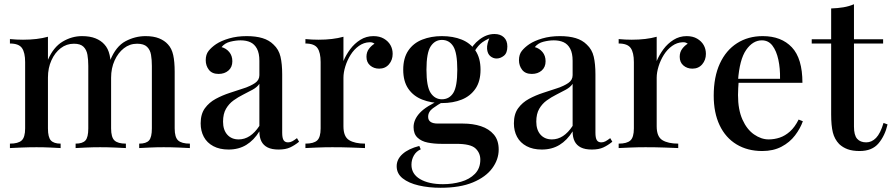

<svg xmlns="http://www.w3.org/2000/svg" viewBox="-20 -701 4222 909"><path d="M368 -530Q406 -530 432 -519.5Q458 -509 474 -491Q492 -472 499 -440.5Q506 -409 506 -361V-93Q506 -51 522 -36Q538 -21 576 -21V0Q559 -1 523.5 -2.5Q488 -4 454 -4Q420 -4 387.5 -2.5Q355 -1 338 0V-21Q371 -21 384.5 -36Q398 -51 398 -93V-389Q398 -418 394 -441.5Q390 -465 375.5 -479.5Q361 -494 330 -494Q295 -494 267.5 -473Q240 -452 223.5 -415.5Q207 -379 207 -334V-93Q207 -51 221 -36Q235 -21 267 -21V0Q251 -1 219 -2.5Q187 -4 153 -4Q119 -4 82 -2.5Q45 -1 27 0V-21Q66 -21 82.5 -36Q99 -51 99 -93V-407Q99 -452 84 -473.5Q69 -495 27 -495V-516Q59 -513 89 -513Q123 -513 152.5 -516.5Q182 -520 207 -527V-418Q233 -478 276.5 -504Q320 -530 368 -530ZM669 -530Q707 -530 733 -519.5Q759 -509 775 -491Q793 -472 800 -440.5Q807 -409 807 -361V-93Q807 -51 823.5 -36Q840 -21 879 -21V0Q862 -1 826 -2.5Q790 -4 755 -4Q721 -4 688.5 -2.5Q656 -1 639 0V-21Q672 -21 685.5 -36Q699 -51 699 -93V-389Q699 -418 695 -441.5Q691 -465 676 -479.5Q661 -494 629 -494Q594 -494 566.5 -472.5Q539 -451 522.5 -414.5Q506 -378 506 -333L502 -416Q529 -482 574.5 -506Q620 -530 669 -530Z M1062 7Q1020 7 990 -9Q960 -25 945 -53Q930 -81 930 -117Q930 -161 950 -188.5Q970 -216 1001.5 -233Q1033 -250 1068.5 -261.5Q1104 -273 1135.5 -283.5Q1167 -294 1187.5 -308Q1208 -322 1208 -345V-413Q1208 -449 1196.5 -470.5Q1185 -492 1165.5 -501Q1146 -510 1119 -510Q1096 -510 1070 -503.5Q1044 -497 1029 -478Q1051 -472 1065.5 -454.5Q1080 -437 1080 -411Q1080 -383 1061.5 -367Q1043 -351 1015 -351Q984 -351 969 -370.5Q954 -390 954 -416Q954 -443 967.5 -460Q981 -477 1003 -492Q1027 -508 1064.5 -519Q1102 -530 1148 -530Q1191 -530 1222.5 -520.5Q1254 -511 1275 -490Q1300 -467 1308 -432.5Q1316 -398 1316 -349V-73Q1316 -48 1322.5 -37.5Q1329 -27 1344 -27Q1354 -27 1363.5 -32Q1373 -37 1386 -47L1396 -30Q1375 -13 1353.5 -3Q1332 7 1299 7Q1267 7 1247 -3Q1227 -13 1217.5 -32Q1208 -51 1208 -79Q1182 -37 1146 -15Q1110 7 1062 7ZM1110 -41Q1138 -41 1162.5 -57Q1187 -73 1208 -105V-304Q1197 -288 1176 -276.5Q1155 -265 1131 -253Q1107 -241 1085.5 -225.5Q1064 -210 1050 -186Q1036 -162 1036 -125Q1036 -86 1056 -63.5Q1076 -41 1110 -41Z M1748 -530Q1777 -530 1797.5 -518Q1818 -506 1828.5 -487.5Q1839 -469 1839 -446Q1839 -417 1821.5 -396.5Q1804 -376 1775 -376Q1750 -376 1732.5 -391Q1715 -406 1715 -432Q1715 -454 1726.5 -469.5Q1738 -485 1753 -494Q1743 -502 1729 -501Q1702 -500 1679 -483.5Q1656 -467 1640 -441.5Q1624 -416 1615 -387Q1606 -358 1606 -333V-103Q1606 -54 1633 -37.5Q1660 -21 1708 -21V0Q1685 -1 1642.5 -2.5Q1600 -4 1553 -4Q1517 -4 1481 -2.5Q1445 -1 1426 0V-21Q1465 -21 1481.5 -36Q1498 -51 1498 -93V-407Q1498 -452 1483 -473.5Q1468 -495 1426 -495V-516Q1458 -513 1488 -513Q1522 -513 1551.5 -516.5Q1581 -520 1606 -527V-412Q1618 -441 1638 -468Q1658 -495 1686 -512.5Q1714 -530 1748 -530Z M2066 188Q2010 188 1962.5 177Q1915 166 1886.5 143.5Q1858 121 1858 86Q1858 53 1886 28Q1914 3 1965 -10L1972 6Q1951 15 1939.5 35Q1928 55 1928 79Q1928 123 1969 147Q2010 171 2077 171Q2122 171 2162.5 159.5Q2203 148 2228.5 122Q2254 96 2254 55Q2254 23 2231 1.5Q2208 -20 2140 -20H2070Q2035 -20 2005 -26Q1975 -32 1956.5 -49.5Q1938 -67 1938 -99Q1938 -135 1968 -167Q1998 -199 2069 -230L2081 -221Q2052 -205 2029.5 -188.5Q2007 -172 2007 -148Q2007 -116 2053 -116H2172Q2219 -116 2257 -103.5Q2295 -91 2318 -64Q2341 -37 2341 7Q2341 54 2310.5 95.5Q2280 137 2219 162.5Q2158 188 2066 188ZM2072 -213Q2021 -213 1979 -229.5Q1937 -246 1913 -281Q1889 -316 1889 -371Q1889 -426 1913 -461.5Q1937 -497 1979 -513.5Q2021 -530 2072 -530Q2125 -530 2166 -513.5Q2207 -497 2231 -461.5Q2255 -426 2255 -371Q2255 -316 2231 -281Q2207 -246 2166 -229.5Q2125 -213 2072 -213ZM2072 -231Q2107 -231 2126 -261Q2145 -291 2145 -371Q2145 -451 2126 -481.5Q2107 -512 2072 -512Q2039 -512 2019 -481.5Q1999 -451 1999 -371Q1999 -291 2019 -261Q2039 -231 2072 -231ZM2220 -446 2202 -453Q2216 -488 2250 -514Q2284 -540 2321 -540Q2349 -540 2365.5 -524.5Q2382 -509 2382 -481Q2382 -450 2365.5 -437Q2349 -424 2331 -424Q2315 -424 2301.5 -435Q2288 -446 2286 -469.5Q2284 -493 2301 -530L2312 -526Q2272 -510 2253.5 -492.5Q2235 -475 2220 -446Z M2545 7Q2503 7 2473 -9Q2443 -25 2428 -53Q2413 -81 2413 -117Q2413 -161 2433 -188.5Q2453 -216 2484.5 -233Q2516 -250 2551.5 -261.5Q2587 -273 2618.5 -283.5Q2650 -294 2670.5 -308Q2691 -322 2691 -345V-413Q2691 -449 2679.5 -470.5Q2668 -492 2648.5 -501Q2629 -510 2602 -510Q2579 -510 2553 -503.5Q2527 -497 2512 -478Q2534 -472 2548.5 -454.5Q2563 -437 2563 -411Q2563 -383 2544.5 -367Q2526 -351 2498 -351Q2467 -351 2452 -370.5Q2437 -390 2437 -416Q2437 -443 2450.5 -460Q2464 -477 2486 -492Q2510 -508 2547.5 -519Q2585 -530 2631 -530Q2674 -530 2705.5 -520.5Q2737 -511 2758 -490Q2783 -467 2791 -432.5Q2799 -398 2799 -349V-73Q2799 -48 2805.5 -37.5Q2812 -27 2827 -27Q2837 -27 2846.5 -32Q2856 -37 2869 -47L2879 -30Q2858 -13 2836.5 -3Q2815 7 2782 7Q2750 7 2730 -3Q2710 -13 2700.5 -32Q2691 -51 2691 -79Q2665 -37 2629 -15Q2593 7 2545 7ZM2593 -41Q2621 -41 2645.5 -57Q2670 -73 2691 -105V-304Q2680 -288 2659 -276.5Q2638 -265 2614 -253Q2590 -241 2568.5 -225.5Q2547 -210 2533 -186Q2519 -162 2519 -125Q2519 -86 2539 -63.5Q2559 -41 2593 -41Z M3231 -530Q3260 -530 3280.5 -518Q3301 -506 3311.5 -487.5Q3322 -469 3322 -446Q3322 -417 3304.5 -396.5Q3287 -376 3258 -376Q3233 -376 3215.5 -391Q3198 -406 3198 -432Q3198 -454 3209.5 -469.5Q3221 -485 3236 -494Q3226 -502 3212 -501Q3185 -500 3162 -483.5Q3139 -467 3123 -441.5Q3107 -416 3098 -387Q3089 -358 3089 -333V-103Q3089 -54 3116 -37.5Q3143 -21 3191 -21V0Q3168 -1 3125.5 -2.5Q3083 -4 3036 -4Q3000 -4 2964 -2.5Q2928 -1 2909 0V-21Q2948 -21 2964.5 -36Q2981 -51 2981 -93V-407Q2981 -452 2966 -473.5Q2951 -495 2909 -495V-516Q2941 -513 2971 -513Q3005 -513 3034.5 -516.5Q3064 -520 3089 -527V-412Q3101 -441 3121 -468Q3141 -495 3169 -512.5Q3197 -530 3231 -530Z M3591 -530Q3679 -530 3729 -477Q3779 -424 3779 -309H3434L3432 -328H3673Q3674 -377 3665 -418.5Q3656 -460 3637 -485Q3618 -510 3587 -510Q3544 -510 3512.5 -464.5Q3481 -419 3474 -319L3477 -314Q3476 -300 3475 -283.5Q3474 -267 3474 -251Q3474 -182 3495 -135Q3516 -88 3550 -64.5Q3584 -41 3619 -41Q3646 -41 3671.5 -49.5Q3697 -58 3720 -78.5Q3743 -99 3761 -135L3781 -127Q3769 -93 3744 -60Q3719 -27 3680 -6.5Q3641 14 3589 14Q3519 14 3467 -17.5Q3415 -49 3387 -108Q3359 -167 3359 -248Q3359 -337 3388 -400Q3417 -463 3469.5 -496.5Q3522 -530 3591 -530Z M4023 -681V-515H4161V-495H4023V-102Q4023 -61 4038 -44Q4053 -27 4081 -27Q4107 -27 4127.5 -48Q4148 -69 4163 -119L4182 -112Q4170 -59 4139.5 -22.5Q4109 14 4050 14Q4016 14 3993 5.5Q3970 -3 3953 -19Q3931 -42 3923 -74Q3915 -106 3915 -159V-495H3823V-515H3915V-661Q3946 -662 3973 -666.5Q4000 -671 4023 -681Z"/></svg>

Font: Playfair Display Medium
Style: Regular
Weight: 500
Designer: Claus Eggers Sørensen
Foundry: Claus Eggers Sørensen
Version: Version 1.203